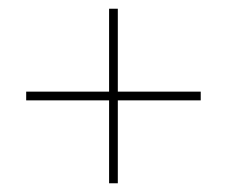

<svg xmlns="http://www.w3.org/2000/svg" viewBox="-20 -540 520 440"><path d="M440 -330V-310H250V-120H230V-310H40V-330H230V-520H250V-330Z"/></svg>

Font: Gontserrat Thin
Style: Regular
Weight: 250
Designer: Julieta Ulanovsky
Foundry: Julieta Ulanovsky
Version: Version 6.001